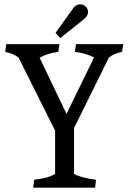

<svg xmlns="http://www.w3.org/2000/svg" viewBox="-20 -872 597 892"><path d="M236 -64V-265L66 -605Q42 -623 4 -631L9 -667H256L251 -631Q199 -624 164 -604L289 -343L417 -605Q379 -625 328 -631L333 -667H553L547 -631Q511 -624 486 -605L324 -277V-64Q358 -45 426 -37L422 0H134L139 -37Q171 -41 193 -46.5Q215 -52 236 -64ZM321 -835Q334 -852 353 -852Q367 -852 378 -841.5Q389 -831 389 -817Q389 -806 383 -797Q377 -788 364 -778L260 -695L238 -719Z"/></svg>

Font: Caladea
Style: Regular
Weight: 400
Designer: Carolina Giovagnoli and Andres Torresi
Foundry: Carolina Giovagnoli & Andres Torresi
Version: Version 1.001